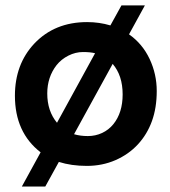

<svg xmlns="http://www.w3.org/2000/svg" viewBox="-20 -601 624 704"><path d="M195.8 -7.3 146 83H60.1L128.9 -42.5Q34.7 -115.2 34.7 -250Q34.7 -365.2 105.5 -440.9Q180.2 -520 299.3 -520Q344.2 -520 384.8 -507.8L425.3 -581.1H511.2L453.1 -475.1Q502.4 -440.4 528.6 -384.8Q554.7 -329.1 554.7 -267.3Q554.7 -205.6 537.1 -157Q519.5 -108.4 485.8 -71.8Q452.1 -35.2 403.6 -13.9Q355 7.3 298.3 7.3Q241.7 7.3 195.8 -7.3ZM328.6 -405.8Q311.5 -410.2 284.2 -410.2Q256.8 -410.2 230.7 -397Q204.6 -383.8 187.5 -362.3Q153.3 -318.4 153.3 -258.3Q153.3 -193.8 189 -150.9ZM251.5 -108.9Q274.4 -102.1 302.2 -102.1Q330.1 -102.1 354.5 -113.5Q378.9 -125 395.5 -145.5Q429.7 -187.5 429.7 -254.9Q429.7 -324.2 393.1 -366.7Z"/></svg>

Font: Hammersmith One
Style: Regular
Weight: 400
Designer: Nicole Fally
Foundry: Nicole Fally
Version: Version 1.003